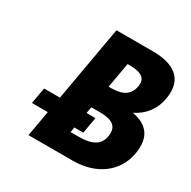

<svg xmlns="http://www.w3.org/2000/svg" viewBox="-179 -1000 1169 1175"><g transform="rotate(30 405.5 -412.5)"><path d="M315.5 -825 222 -295H110L89.9 -181H201.9L170 0H483C654 0 769.6 -94 793.6 -230C817 -363 754.1 -420 654.2 -438C730.6 -474 775 -539 788.4 -615C816.1 -772 713.5 -825 571.5 -825ZM446.5 -502 477.9 -680H492.9C574.9 -680 613.5 -655 603.1 -596C590.9 -527 542.5 -502 461.5 -502ZM383.6 -145 389.9 -181H452.9L473 -295H410L418 -340H477C566 -340 610.2 -313 596.8 -237C585.3 -172 531.6 -145 442.6 -145Z"/></g></svg>

Font: Hussar Wysoki
Style: Obl
Weight: 700
Foundry: Cannot Into Space Fonts
Version: Version 0.92